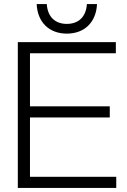

<svg xmlns="http://www.w3.org/2000/svg" viewBox="-20 -928 626 948"><path d="M68 0H554V-55H128V-348H522V-403H128V-665H552V-720H68ZM161 -908C165 -819 222 -762 310 -762C398 -762 455 -819 459 -908H409C405 -844 367 -810 310 -810C253 -810 215 -844 211 -908Z"/></svg>

Font: Aspekta 250
Style: Regular
Weight: 250
Designer: Ivo Dolenc
Version: Version 2.000